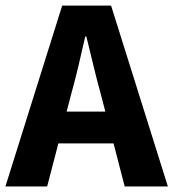

<svg xmlns="http://www.w3.org/2000/svg" viewBox="-26 -672 626 692"><path d="M-6.5 0 198.1 -651.8H374.4L579 0H423.4L338 -330.1Q324.2 -379.3 311.1 -434.3Q298 -489.3 285.2 -540.5H281.2Q269.8 -488.8 256.7 -434.1Q243.6 -379.3 229.9 -330.1L144 0ZM128.5 -155.2V-269.7H442.1V-155.2Z"/></svg>

Font: Source Sans 3
Style: Regular
Weight: 200
Designer: Paul D. Hunt
Foundry: Adobe
Version: Version 3.046;hotconv 1.0.118;makeotfexe 2.5.65603